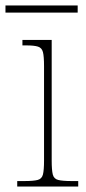

<svg xmlns="http://www.w3.org/2000/svg" viewBox="-35 -682 313 702"><path d="M28 0V-20H53Q87 -20 102.5 -24Q118 -28 122 -44Q126 -60 126 -95V-440Q126 -476 122 -491.5Q118 -507 104 -511.5Q90 -516 61 -516H47V-536H154V-95Q154 -60 158 -44Q162 -28 178 -24Q194 -20 228 -20H251V0ZM-15 -636V-662H249V-636Z"/></svg>

Font: Noto Serif Khmer SemiCondensed Thin
Style: Regular
Weight: 250
Width: 4
Designer: Danh Hong and the Monotype Design Team
Foundry: Monotype Imaging Inc.
Version: Version 2.004